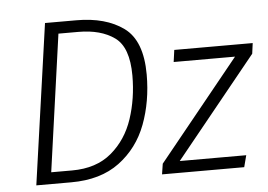

<svg xmlns="http://www.w3.org/2000/svg" viewBox="-50 -751 1142 817"><g transform="rotate(-5 521.5 -342.5)"><path d="M582 -429Q582 -314 545.5 -217Q509 -120 428.5 -60Q348 0 222 0H73L170 -685H304Q429 -685 505.5 -629.5Q582 -574 582 -429ZM223 -635 141 -50H230Q334 -50 399 -105Q464 -160 492.5 -246Q521 -332 521 -430Q521 -551 462.5 -593Q404 -635 308 -635ZM1037 -478 690 -50H974L961 0H610L617 -45L963 -472H701L708 -523H1043Z"/></g></svg>

Font: Fira Sans Light
Style: Italic
Weight: 300
Italic angle: -8°
Designer: bBox Type GmbH & Carrois Corporate GbR & Edenspiekermann AG
Foundry: bBox Type GmbH & Carrois Corporate GbR & Edenspiekermann AG
Version: Version 4.301